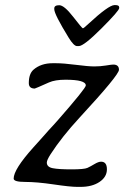

<svg xmlns="http://www.w3.org/2000/svg" viewBox="-20 -730 492 755"><path d="M290 -548.8H282.7Q270.5 -548.8 250.5 -581.1Q193.4 -673.8 193.4 -693.8V-696.8Q193.4 -709.5 212.9 -709.5Q232.4 -709.5 267.6 -664.1Q302.7 -618.7 305.7 -618.7Q308.6 -618.2 327.1 -635.7Q407.2 -710 430.2 -710H433.6Q448.7 -710 448.7 -701.2V-698.2Q448.7 -688 379.2 -618.4Q309.6 -548.8 290 -548.8ZM237.8 -416.5Q196.3 -416.5 172.4 -405.8Q118.7 -381.8 116.7 -381.8Q93.3 -381.8 93.3 -403.3Q93.3 -439.5 111.3 -455.6Q140.6 -481.4 187 -481.4H199.7Q229.5 -481.4 278.3 -475.1Q327.1 -468.8 350.8 -468.8Q374.5 -468.8 396.5 -472.4Q418.5 -476.1 425.3 -476.1Q447.8 -476.1 447.8 -455.6Q447.8 -435.1 293 -267.6Q223.6 -192.4 179.2 -124Q164.1 -100.6 164.1 -90.8Q164.1 -73.2 187.3 -68.6Q210.4 -64 260.7 -64Q311 -64 323.7 -69.8Q336.4 -75.7 351.8 -85Q367.2 -94.2 377.4 -94.2Q400.4 -94.2 400.4 -64.2Q400.4 -34.2 371.3 -14.6Q342.3 4.9 296.4 4.9H284.2Q256.3 4.9 190.4 -4.9Q124.5 -14.6 79.1 -14.6Q33.7 -14.6 33.7 -27.8Q33.7 -64 110.8 -149.9Q119.1 -159.2 127.9 -168.9L145.5 -188.5Q162.6 -208 171.4 -217.8L189 -236.8Q198.2 -247.1 206.5 -256.3Q317.4 -382.8 317.4 -394Q317.4 -416.5 237.8 -416.5Z"/></svg>

Font: Averia Libre Light
Style: Italic
Weight: 300
Italic angle: -8.5°
Version: Version 1.002